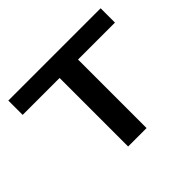

<svg xmlns="http://www.w3.org/2000/svg" viewBox="-126 -708 880 880"><g transform="rotate(-45 313.5 -268.5)"><path d="M373.5 0H253.9V-444.3H14.6V-537.1H612.8V-444.3H373.5Z"/></g></svg>

Font: Squarish Sans CT
Style: Regular
Weight: 400
Version: Version 0.9